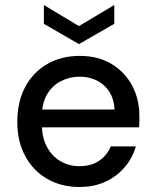

<svg xmlns="http://www.w3.org/2000/svg" viewBox="-20 -734 619 766"><path d="M297 12Q224 12 168 -20.5Q112 -53 80.5 -111.5Q49 -170 49 -248Q49 -327 80 -386Q111 -445 167.5 -478Q224 -511 298 -511Q372 -511 425.5 -478.5Q479 -446 507.5 -392Q536 -338 536 -273Q536 -263 536 -251.5Q536 -240 535 -226H122V-297H437Q434 -358 395 -393Q356 -428 297 -428Q257 -428 222.5 -410Q188 -392 167.5 -357Q147 -322 147 -269V-240Q147 -185 167.5 -147.5Q188 -110 222 -90.5Q256 -71 296 -71Q344 -71 375.5 -92.5Q407 -114 422 -150H522Q509 -104 478 -67.5Q447 -31 401.5 -9.5Q356 12 297 12ZM295 -558 155 -639V-714L295 -630L436 -714V-639Z"/></svg>

Font: DM Sans 20pt Medium
Style: Regular
Weight: 500
Version: Version 4.004;gftools[0.9.30]